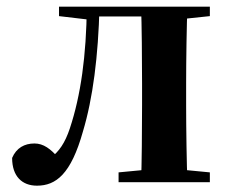

<svg xmlns="http://www.w3.org/2000/svg" viewBox="-20 -556 701 586"><path d="M92.8 10.7C150.9 10.7 196.7 -24.7 233.1 -154.6C263.6 -256 279.9 -384.5 283.7 -535.7H245C243.5 -386.4 226.5 -264.3 193.2 -164.2C178.1 -118.8 160.4 -94.2 134.4 -73.7V-60.3H159.3V-73C134.5 -101.9 112.6 -118.1 85.2 -118.1C54.8 -118.1 30.1 -104.7 17 -74C17 -17.8 47.4 10.7 92.8 10.7ZM160.1 -506.8 256.1 -495.5H263.9V-535.7H160.1ZM265.1 -505.7H454.2V-535.7H265.1ZM341.9 0H620.5V-29.9L513.3 -40.2H450.2L341.9 -29.9ZM410.6 0H552.1C549.8 -50.2 548.1 -165.3 548.1 -234.8V-301.2C548.1 -370.2 549.8 -485.5 552.1 -535.7H410.6C412.6 -485.5 413.6 -370.2 413.6 -301.2V-234.8C413.6 -165.3 412.6 -50.2 410.6 0ZM480.8 -495.5H513.3L620.5 -506.8V-535.7H480.8Z"/></svg>

Font: Source Han Serif CN VF
Style: Regular
Weight: 250
Designer: Ryoko NISHIZUKA 西塚涼子 (kana & ideographs); Frank Grießhammer (Latin, Greek & Cyrillic); Wenlong ZHANG 张文龙 (bopomofo); San
Foundry: Adobe
Version: Version 2.002;hotconv 1.1.0;makeotfexe 2.6.0